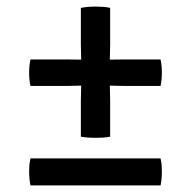

<svg xmlns="http://www.w3.org/2000/svg" viewBox="-20 -563 580 583"><path d="M72.5 -382.5H181Q191.5 -382.5 203.8 -382.2Q216 -382 226.5 -382Q226.5 -392.5 226 -405.5Q225.5 -418.5 225.5 -429V-539Q244.5 -543 270.5 -543Q282 -543 293.5 -542.2Q305 -541.5 314.5 -539V-429Q314.5 -418.5 314 -405.5Q313.5 -392.5 313.5 -382Q324 -382 336.5 -382.2Q349 -382.5 359 -382.5H467.5Q471.5 -364 471.5 -343Q471.5 -320 467.5 -302H359Q349 -302 336.5 -302.5Q324 -303 313.5 -303Q313.5 -292.5 314 -279.5Q314.5 -266.5 314.5 -256.5V-148Q305 -146 293.5 -145.2Q282 -144.5 270.5 -144.5Q244.5 -144.5 225.5 -148V-256.5Q225.5 -266.5 226 -279.5Q226.5 -292.5 226.5 -303Q216 -303 203.8 -302.5Q191.5 -302 181 -302H72.5Q68.5 -320 68.5 -343Q68.5 -364 72.5 -382.5ZM72.5 0Q68.5 -19.5 68.5 -41Q68.5 -53.5 69.2 -62Q70 -70.5 72.5 -82H467.5Q470 -70.5 470.8 -62Q471.5 -53.5 471.5 -41Q471.5 -19.5 467.5 0Z"/></svg>

Font: Signika Negative SC
Style: Regular
Weight: 400
Designer: Anna Giedryś
Foundry: Anna Giedryś
Version: Version 2.000; ttfautohint (v1.8.3) -l 8 -r 50 -G 200 -x 9 -